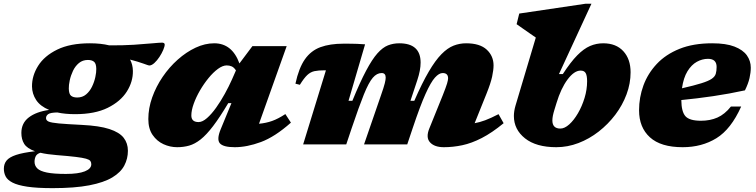

<svg xmlns="http://www.w3.org/2000/svg" viewBox="-108 -767 4014 1020"><path d="M172 232.5Q88.5 232.5 37 224.8Q-14.5 217 -41.5 203Q-68.5 189 -78 170.2Q-87.5 151.5 -87.5 129.5Q-87.5 103.5 -73 85.8Q-58.5 68 -22.5 56Q13.5 44 78 36.5Q35.5 21.5 20.5 -2.8Q5.5 -27 5.5 -60.5Q5.5 -113 45 -143.2Q84.5 -173.5 153 -183Q106 -202.5 84.2 -235.5Q62.5 -268.5 62 -307.5Q61.5 -364.5 94.5 -417.2Q127.5 -470 196 -503.5Q264.5 -537 369.5 -537Q428 -537 472.5 -526Q545 -525.5 603.2 -529.2Q661.5 -533 700.8 -536.8Q740 -540.5 754 -540.5Q758 -540.5 762.5 -538.2Q767 -536 767 -530.5Q767 -520 759.2 -501.8Q751.5 -483.5 739 -464.5Q726.5 -445.5 712 -432.2Q697.5 -419 684.5 -419Q681.5 -419 654.2 -429Q627 -439 583 -450.5Q597.5 -423.5 598 -390.5Q599 -333.5 565.8 -280.8Q532.5 -228 464.2 -194.2Q396 -160.5 291 -160.5Q238 -160.5 196.5 -169.5Q160.5 -169 148.5 -160.8Q136.5 -152.5 136.5 -139.5Q136.5 -127.5 150.2 -121.2Q164 -115 205 -111.2Q246 -107.5 326.5 -103.5Q419.5 -99 473 -81.5Q526.5 -64 549 -35Q571.5 -6 571.5 34Q571.5 76 552.5 112.2Q533.5 148.5 488.8 175.5Q444 202.5 366.5 217.5Q289 232.5 172 232.5ZM302 -249Q330 -249 349.5 -265.5Q369 -282 381 -307Q393 -332 398.5 -357.8Q404 -383.5 403.5 -401.5Q403 -430 391.2 -439.2Q379.5 -448.5 359 -448.5Q331 -448.5 311.2 -432Q291.5 -415.5 279.8 -390.8Q268 -366 262.5 -340.2Q257 -314.5 257.5 -296.5Q258 -267.5 269.5 -258.2Q281 -249 302 -249ZM75.5 92.5Q75.5 113 90 127.5Q104.5 142 140.8 149.5Q177 157 242 157Q308.5 157 342.8 143.2Q377 129.5 377 105.5Q377 95 371.8 88Q366.5 81 348.8 76Q331 71 294 66.5Q257 62 193.5 57Q142 53 106.5 44.5Q88 50.5 81.8 63.2Q75.5 76 75.5 92.5Z M1064.5 -80.5 1121.5 -219H1104.5Q1059.5 -143.5 1024 -97Q988.5 -50.5 957.8 -26.2Q927 -2 897 6.5Q867 15 833 15Q795.5 15 760.5 -1Q725.5 -17 702.8 -50Q680 -83 680 -134.5Q680 -192 700.5 -249.5Q721 -307 756 -358.5Q791 -410 836.2 -450.2Q881.5 -490.5 931.2 -513.8Q981 -537 1030 -537Q1125 -537 1164 -430L1233 -522H1415L1268 -109.5Q1305.5 -113 1337.8 -124.5Q1370 -136 1408 -161L1437.5 -115.5Q1352.5 -40 1278.2 -12.5Q1204 15 1139 15Q1078.5 15 1060.2 -5.5Q1042 -26 1064.5 -80.5ZM908.5 -153.5Q908.5 -118.5 947 -118.5Q967.5 -118.5 991.8 -139.8Q1016 -161 1040.2 -195Q1064.5 -229 1086.2 -268.5Q1108 -308 1124 -344L1145.5 -393Q1135 -409 1123 -414.2Q1111 -419.5 1096.5 -419.5Q1075 -419.5 1049.8 -401Q1024.5 -382.5 999.8 -352.2Q975 -322 954.2 -286.2Q933.5 -250.5 921 -215.5Q908.5 -180.5 908.5 -153.5Z M2567.5 -112.5Q2505.5 -61.5 2451.5 -33.8Q2397.5 -6 2348 4.5Q2298.5 15 2250 15Q2200 15 2176.5 -10.8Q2153 -36.5 2173 -85L2244 -260.5Q2261.5 -304.5 2267 -323.2Q2272.5 -342 2272.5 -351Q2272.5 -379 2243.5 -379Q2224.5 -379 2202.8 -355Q2181 -331 2152.5 -267.8Q2124 -204.5 2084.5 -86.5L2055.5 0H1826L1915.5 -259.5Q1931.5 -305 1936.2 -324.5Q1941 -344 1941 -354.5Q1941 -379 1919.5 -379Q1894 -379 1872.5 -354Q1851 -329 1825.2 -265.5Q1799.5 -202 1760.5 -86.5L1731.5 0H1502.5L1623.5 -393.5H1616Q1583.5 -393.5 1562.5 -389Q1541.5 -384.5 1524.2 -368.2Q1507 -352 1485 -316.5L1461.5 -322.5Q1479.5 -406 1511.8 -452Q1544 -498 1594.5 -516.5Q1645 -535 1717 -535Q1740 -535 1756.5 -534.8Q1773 -534.5 1790.2 -534Q1807.5 -533.5 1831.5 -531.5L1743.5 -231.5H1764Q1804.5 -330.5 1836.8 -391.2Q1869 -452 1897 -483.5Q1925 -515 1953 -526Q1981 -537 2013 -537Q2126.5 -537 2126.5 -434.5Q2126.5 -394 2109 -341.5L2072.5 -231.5H2093Q2134.5 -326.5 2169.8 -386.5Q2205 -446.5 2237.2 -479.2Q2269.5 -512 2301.5 -524.5Q2333.5 -537 2368 -537Q2441.5 -537 2477.8 -503.2Q2514 -469.5 2514 -419.5Q2514 -395.5 2506.5 -360.2Q2499 -325 2476.5 -269L2413.5 -112.5Q2439.5 -117 2469.8 -128.2Q2500 -139.5 2540.5 -160.5Z M2738.5 -567.5Q2729 -574 2710.2 -587Q2691.5 -600 2671.2 -614.2Q2651 -628.5 2636.5 -638.5L2650.5 -695L3001.5 -747H3034L2861.5 -373.5H2882Q2923.5 -437.5 2958.5 -473Q2993.5 -508.5 3026.8 -522.8Q3060 -537 3096.5 -537Q3165 -537 3203.5 -495Q3242 -453 3242 -383Q3242 -323.5 3220.5 -265.8Q3199 -208 3160.8 -157.5Q3122.5 -107 3072.5 -68Q3022.5 -29 2965 -7Q2907.5 15 2847.5 15Q2740.5 15 2681.2 -32Q2622 -79 2622 -151Q2622 -176 2630.5 -205.5ZM2837 -182.5Q2832 -166.5 2829.2 -152.5Q2826.5 -138.5 2826.5 -127Q2826.5 -84 2869 -84Q2891.5 -84 2916.2 -106.2Q2941 -128.5 2962.5 -165.5Q2984 -202.5 2997.5 -246.8Q3011 -291 3011 -335Q3011 -366 3003.2 -379Q2995.5 -392 2976.5 -392Q2942.5 -392 2907.2 -344.8Q2872 -297.5 2848.5 -220Z M3829.5 -201Q3775.5 -80.5 3698 -32.8Q3620.5 15 3518.5 15Q3402.5 15 3344.8 -37.5Q3287 -90 3287 -181Q3287 -249.5 3310.2 -313Q3333.5 -376.5 3381 -427.2Q3428.5 -478 3501.8 -507.5Q3575 -537 3675.5 -537Q3749 -537 3794 -519.5Q3839 -502 3859.8 -472.8Q3880.5 -443.5 3880.5 -407.5Q3880.5 -381.5 3873.8 -352Q3867 -322.5 3849.5 -287Q3767.5 -269 3680.8 -256.2Q3594 -243.5 3511.5 -235.5Q3512 -173.5 3533.5 -149.5Q3555 -125.5 3616 -125.5Q3664.5 -125.5 3703.2 -142.5Q3742 -159.5 3775 -201ZM3653 -454.5Q3623 -454.5 3594.2 -438.8Q3565.5 -423 3544.2 -388.5Q3523 -354 3515 -298Q3581 -313 3618.2 -324.8Q3655.5 -336.5 3672.8 -348.2Q3690 -360 3694.5 -375Q3699 -390 3699 -411.5Q3699 -454.5 3653 -454.5Z"/></svg>

Font: Newsreader Caption ExtraBold
Style: Italic
Weight: 800
Italic angle: -17°
Designer: Hugues Gentile
Foundry: Production Type
Version: Version 1.001